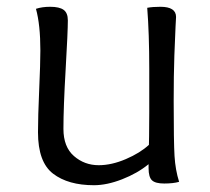

<svg xmlns="http://www.w3.org/2000/svg" viewBox="-20 -539 620 566"><path d="M86 -513Q104 -519 128 -519Q155 -519 167.5 -510Q180 -501 180 -479Q180 -446 173.5 -334Q167 -222 167 -159Q167 -106 198 -79Q229 -52 271 -52Q309 -52 351 -70Q393 -88 419 -112Q419 -117 419.5 -137.5Q420 -158 420 -208Q420 -258 420 -336Q420 -440 414 -516Q430 -519 453 -519Q499 -519 499 -489Q499 -488 497.5 -460.5Q496 -433 494 -375Q492 -317 492 -241Q492 -120 494.5 -79Q497 -38 508 -3Q491 2 464 2Q438 2 428 -7.5Q418 -17 418 -43V-55Q385 -28 340 -10.5Q295 7 257 7Q181 7 136.5 -27Q92 -61 92 -149Q92 -195 95.5 -273.5Q99 -352 99 -390Q99 -466 86 -513Z"/></svg>

Font: Overlock SC
Style: Regular
Weight: 400
Designer: Dario Muhafara
Foundry: Dario Manuel Muhafara
Version: Version 1.001